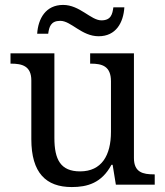

<svg xmlns="http://www.w3.org/2000/svg" viewBox="-20 -754 675 784"><path d="M526.9 -108.9V-536.1H348.1V-494.1H351.1C396.5 -494.1 433.1 -484.4 433.1 -421.9V-215.8C433.1 -119.6 395 -54.2 307.1 -54.2C227.5 -54.2 202.1 -102.1 202.1 -190.9V-536.1H22.9V-494.1H25.9C70.3 -494.1 107.9 -484.4 107.9 -425.8V-186C107.9 -47.9 168 9.8 272.9 9.8C336.4 9.8 395 -6.3 435.1 -81.1H439.9L453.1 0H611.8V-42H608.9C563.5 -42 526.9 -50.3 526.9 -108.9ZM131.8 -616.2H176.8C180.7 -644 187 -668.9 226.1 -668.9C270.5 -668.9 313 -606 382.8 -606C453.6 -606 483.9 -661.6 487.8 -724.1H442.9C439 -696.3 433.6 -670.9 394 -670.9C351.1 -670.9 305.7 -733.9 237.8 -733.9C166.5 -733.9 135.7 -677.7 131.8 -616.2Z"/></svg>

Font: The Erased English
Style: Regular
Weight: 400
Designer: Monotype Design team + ligartures altered by 180 Amsterdam
Foundry: Monotype Imaging Inc.
Version: Version 1.030;Glyphs 3.1.2 (3151)